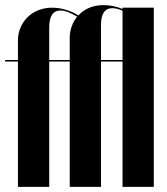

<svg xmlns="http://www.w3.org/2000/svg" viewBox="-20 -729 650 749"><path d="M252 0V-489H172V0H50V-489H0V-495H50V-571Q50 -598 60 -621.5Q70 -645 88 -662.5Q106 -680 130.5 -689.5Q155 -699 184 -699Q209 -699 235 -691.5Q261 -684 286 -669Q323 -709 384 -709Q422 -709 458 -694V-699H580V0H458V-489H374V0ZM458 -495V-687Q437 -697 418 -697Q374 -697 374 -632V-495ZM216 -688Q172 -688 172 -622V-495H252V-581Q252 -604 259.5 -625.5Q267 -647 281 -664Q262 -675 246 -681.5Q230 -688 216 -688Z"/></svg>

Font: Moniqa Black Display
Style: Regular
Weight: 900
Designer: Rajesh Rajput
Foundry: Rajesh Rajput
Version: Version 1.000